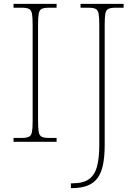

<svg xmlns="http://www.w3.org/2000/svg" viewBox="-20 -734 708 994"><path d="M50 0V-20H93Q118 -20 130 -26Q142 -32 145.5 -51Q149 -70 149 -108V-606Q149 -645 145.5 -663.5Q142 -682 130 -688Q118 -694 93 -694H50V-714H273V-694H233Q208 -694 196 -688Q184 -682 180.5 -663.5Q177 -645 177 -606V-108Q177 -70 180.5 -51Q184 -32 196 -26Q208 -20 233 -20H273V0ZM347 240V215H355Q410 215 440 194Q470 173 482 129Q494 85 494 17V-606Q494 -645 490.5 -663.5Q487 -682 475 -688Q463 -694 438 -694H397V-714H620V-694H578Q553 -694 541 -688Q529 -682 525.5 -663.5Q522 -645 522 -606V16Q522 75 513.5 117.5Q505 160 485.5 187Q466 214 433 227Q400 240 350 240Z"/></svg>

Font: Noto Serif Kannada Thin
Style: Regular
Weight: 250
Version: Version 2.003